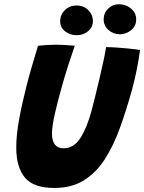

<svg xmlns="http://www.w3.org/2000/svg" viewBox="-20 -892 696 927"><path d="M242.5 15.5Q141.5 15.5 100 -34.8Q58.5 -85 58.5 -179Q58.5 -239.5 72 -314Q85.5 -388.5 108 -477Q119.5 -522.5 133.8 -571.2Q148 -620 163.5 -671Q184.5 -673.5 206.5 -674.8Q228.5 -676 248 -676Q273 -676 297.5 -674.5Q322 -673 341 -671Q327 -631 310.5 -580Q294 -529 279.5 -477Q259.5 -407.5 245.2 -344.2Q231 -281 231 -248Q231 -176 287 -176Q336.5 -176 368.2 -225.8Q400 -275.5 422 -357.5Q428.5 -382 439.2 -425Q450 -468 461 -515.5Q472 -563 480.8 -603.5Q489.5 -644 492 -664.5Q512 -664.5 538 -662.8Q564 -661 589 -658.8Q614 -656.5 632.5 -654.2Q651 -652 656 -650.5Q651 -610.5 641.2 -560.8Q631.5 -511 618 -461Q590.5 -361.5 559.2 -275Q528 -188.5 486 -123.2Q444 -58 384.8 -21.2Q325.5 15.5 242.5 15.5ZM558.5 -726.5Q527 -726.5 503.8 -747.2Q480.5 -768 480.5 -798.5Q480.5 -829 502 -850.2Q523.5 -871.5 554 -871.5Q587.5 -871.5 612.5 -850.8Q637.5 -830 637.5 -798Q637.5 -765.5 612.5 -746Q587.5 -726.5 558.5 -726.5ZM349.5 -722Q318.5 -722 294.5 -740.5Q270.5 -759 270.5 -789Q270.5 -821 293.5 -843.2Q316.5 -865.5 349 -865.5Q384 -865.5 406.2 -843.2Q428.5 -821 428.5 -789.5Q428.5 -760 405 -741Q381.5 -722 349.5 -722Z"/></svg>

Font: Grandstander
Style: Bold Italic
Weight: 700
Italic angle: -15°
Designer: Tyler Finck
Foundry: Etcetera Type Co
Version: Version 1.200; ttfautohint (v1.8.3)